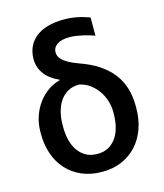

<svg xmlns="http://www.w3.org/2000/svg" viewBox="-115 -852 808 948"><g transform="rotate(-15 289.0 -378.0)"><path d="M45.5 -258.5Q45.5 -300.8 58.1 -337.9Q70.7 -375 92.3 -404.3Q114 -433.6 142.8 -453.7Q171.5 -473.7 203.8 -481.5L203.5 -484.4Q181.1 -494 163 -507.3Q144.9 -520.6 132.1 -537.1Q119.3 -553.6 112.6 -573.2Q105.8 -592.7 105.8 -615.1Q105.8 -650.2 119 -678.3Q132.1 -706.3 157 -725.9Q181.8 -745.4 217.9 -755.7Q253.9 -766 299 -766Q318.2 -766 334.7 -764.4Q351.2 -762.8 366.8 -759.8Q382.5 -756.7 398.1 -752.1Q413.7 -747.5 431.1 -741.5V-648.1Q420.8 -652 406.4 -656.6Q392 -661.2 375.2 -665.1Q358.3 -669 340 -671.7Q321.7 -674.4 303.3 -674.4Q263.8 -674.4 241.5 -659.3Q219.1 -644.2 219.5 -617.9Q219.5 -609.4 223.2 -600Q226.9 -590.6 237.6 -580.3Q248.2 -570 267.2 -559.1Q286.2 -548.3 316.8 -537.3Q372.9 -517.8 413.7 -490.8Q454.5 -463.8 481.2 -429.5Q507.8 -395.2 520.6 -353.2Q533.4 -311.1 533.4 -261.4V-251.4Q533.4 -196 516.9 -148.3Q500.4 -100.5 469.1 -65.3Q437.9 -30.2 392.8 -10.1Q347.7 9.9 290.5 9.9Q232.2 9.9 186.6 -9.9Q141 -29.8 109.6 -64.5Q78.1 -99.1 61.8 -146.5Q45.5 -193.9 45.5 -248.6ZM160.2 -263.5V-254.3Q160.2 -219.1 167.8 -187.7Q175.4 -156.2 191.4 -132.8Q207.4 -109.4 232.1 -95.5Q256.7 -81.7 290.5 -81.7Q323.9 -81.7 348 -95.5Q372.2 -109.4 388 -133Q403.8 -156.6 411.2 -187.9Q418.7 -219.1 418.7 -254.3V-263.5Q418.7 -291.2 409.8 -319.4Q400.9 -347.7 384.2 -371.6Q367.5 -395.6 343.9 -412.8Q320.3 -430 290.5 -436.1Q256.7 -436.1 232.2 -422.1Q207.7 -408 191.8 -384.4Q175.8 -360.8 168 -329.5Q160.2 -298.3 160.2 -263.5Z"/></g></svg>

Font: Cannonade Med
Style: Regular
Weight: 500
Designer: Rasmus Andersson
Foundry: rsms
Version: Version 3.012;git-f93a4a705